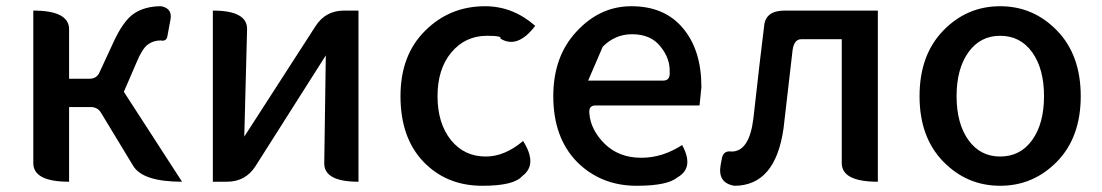

<svg xmlns="http://www.w3.org/2000/svg" viewBox="-20 -584 3541 617"><path d="M202 0Q87 0 87 -60V-550Q202 -550 202 -490V-331H268Q291 -331 300 -352L344 -447Q376 -517 410 -540Q445 -564 498 -564Q534 -557 528 -522L518 -468Q515 -450 496 -454Q472 -454 454 -440Q437 -427 419 -384L378 -289L565 0Q439 0 408 -51L305 -221Q294 -240 271 -240H202V0Z M664 0V-550Q775 -550 774 -490L765 -145L994 -500Q1026 -550 1086 -550H1132V0Q1021 0 1022 -60L1027 -406L801 -50Q769 0 709 0Z M1530 13Q1415 13 1341 -64Q1267 -141 1267 -275Q1267 -407 1346 -485Q1425 -564 1539 -564Q1628 -564 1700 -501Q1643 -426 1588 -460Q1595 -469 1545 -469Q1475 -469 1430 -415Q1386 -362 1386 -275Q1386 -188 1429 -134Q1472 -81 1541 -81Q1602 -81 1661 -131Q1709 -55 1658 -18Q1632 13 1530 13Z M2026 13Q1911 13 1834 -64Q1758 -142 1758 -275Q1758 -403 1833 -483Q1908 -564 2009 -564Q2116 -564 2175 -493Q2234 -423 2234 -304L2228 -245H1893Q1871 -245 1874 -219Q1878 -167 1923 -122Q1969 -77 2041 -77Q2109 -77 2172 -118Q2212 -45 2157 -14Q2125 13 2026 13ZM1870 -325H2111Q2134 -325 2132 -352Q2134 -396 2102 -435Q2071 -474 2011 -474Q1957 -474 1917 -434Z M2340 13Q2285 4 2296 -55L2300 -76Q2305 -101 2331 -97Q2388 -97 2401 -203Q2408 -263 2421 -379Q2435 -496 2436 -504Q2442 -550 2502 -550H2801V0Q2685 0 2685 -60V-458H2555Q2532 -458 2527 -423Q2506 -239 2498 -172Q2472 13 2340 13Z M3377 -65Q3301 13 3194 13Q3087 13 3011 -65Q2935 -143 2935 -275Q2935 -407 3011 -485.5Q3087 -564 3194 -564Q3301 -564 3377 -485.5Q3453 -407 3453 -275Q3453 -143 3377 -65ZM3194 -81Q3259 -81 3297 -134Q3335 -187 3335 -275Q3335 -363 3297 -416Q3259 -469 3194 -469Q3130 -469 3092 -416Q3054 -363 3054 -275Q3054 -187 3092 -134Q3130 -81 3194 -81Z"/></svg>

Font: Swei Half Moon CJK SC
Style: Medium
Weight: 500
Version: Version 2.071